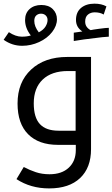

<svg xmlns="http://www.w3.org/2000/svg" viewBox="-26 -799 620 1059"><path d="M245.1 240.2Q143.1 240.2 64.9 189L105 122.1Q137.2 139.2 171.4 150.6Q205.6 162.1 247.1 162.1Q314.9 162.1 353.5 125.7Q392.1 89.4 392.1 28.8V0H293.9Q187.5 0 129.2 -58.6Q70.8 -117.2 70.8 -228Q70.8 -345.7 145.5 -415.3Q220.2 -484.9 345.2 -484.9H476.1V23.9Q476.1 126 415.8 183.1Q355.5 240.2 245.1 240.2ZM391.1 -78.1V-407.2H348.1Q259.3 -407.2 209.7 -360.4Q160.2 -313.5 160.2 -229Q160.2 -150.9 194.1 -114.5Q228 -78.1 296.9 -78.1ZM380.9 -618.7 428.2 -625.5Q393.1 -648.4 393.1 -689Q393.1 -731.9 421.1 -755.4Q449.2 -778.8 495.1 -778.8Q534.2 -778.8 561 -763.7L545.9 -718.8Q525.9 -731 496.1 -731Q474.1 -731 459 -718.5Q443.8 -706.1 443.8 -679.7Q443.8 -662.6 452.6 -650.6Q461.4 -638.7 474.1 -632.8Q483.9 -635.3 522 -640.4Q560.1 -645.5 574.2 -645.5V-596.7Q566.4 -596.7 538.8 -594Q511.2 -591.3 437 -581.5L380.9 -572.8ZM96.2 -546.4Q40.5 -546.4 -5.9 -579.6L22.9 -621.6Q60.1 -596.7 94.2 -596.7Q123.5 -596.7 144 -603.5Q112.3 -644 112.3 -688.5Q112.3 -726.6 137.2 -749Q162.1 -771.5 202.1 -771.5Q242.2 -771.5 265.1 -748.8Q288.1 -726.1 288.1 -692.4Q288.1 -656.7 261.5 -622.3Q234.9 -587.9 189.9 -567.1Q145 -546.4 96.2 -546.4ZM188 -620.6Q214.4 -634.8 225.3 -653.1Q236.3 -671.4 236.3 -688.5Q236.3 -704.1 226.1 -713.9Q215.8 -723.6 200.2 -723.6Q185.1 -723.6 174.1 -713.9Q163.1 -704.1 163.1 -683.6Q163.1 -652.8 188 -620.6Z"/></svg>

Font: Noto Sans Kufi Arabic
Style: Regular
Weight: 400
Designer: Monotype Design team
Foundry: Monotype Imaging Inc.
Version: Version 1.02